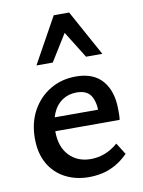

<svg xmlns="http://www.w3.org/2000/svg" viewBox="-82 -767 624 835"><g transform="rotate(-10 230.0 -349.0)"><path d="M244 11Q185 11 138.5 -13.5Q92 -38 66 -84Q40 -130 40 -195Q40 -265 69.5 -318Q99 -371 149 -400.5Q199 -430 262 -430Q340 -430 379.5 -383.5Q419 -337 419 -257Q419 -247 419 -234.5Q419 -222 417 -211H333V-259Q333 -308 315 -334.5Q297 -361 253 -361Q217 -361 189.5 -342.5Q162 -324 147.5 -289.5Q133 -255 133 -210Q133 -142 169.5 -103.5Q206 -65 265 -65Q297 -65 327 -76.5Q357 -88 385 -112L417 -61Q389 -33 359.5 -17Q330 -1 301 5Q272 11 244 11ZM90 -211 101 -271H405V-211ZM321 -507 232 -650 214 -709H282L393 -507ZM102 -507 214 -709H282L264 -652L174 -507Z"/></g></svg>

Font: Ysabeau SemiBold
Style: Regular
Weight: 600
Designer: Christian Thalmann (Catharsis Fonts)
Version: Version 2.000;gftools[0.9.27.dev2+g8671c4b]